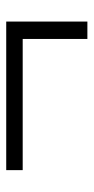

<svg xmlns="http://www.w3.org/2000/svg" viewBox="140 -670 305 626"><g transform="rotate(-90 293.0 -357.5)"><path d="M478.5 -225.6V-436.5H50.8V-490.2H535.2V-225.6Z"/></g></svg>

Font: Min Sans Light
Style: Regular
Weight: 300
Designer: Jinseong-Kim, NotoSansCJK, Nunito
Foundry: Jinseong-Kim
Version: Version 1.400;Glyphs 3.1.2 (3151)